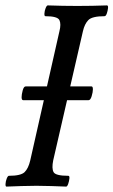

<svg xmlns="http://www.w3.org/2000/svg" viewBox="-23 -688 420 711"><path d="M1 3Q-3 3 -2.5 -7Q-2 -17 2 -27Q6 -37 10 -37Q54 -37 68 -50.5Q82 -64 89 -94L197 -572Q204 -599 197 -613.5Q190 -628 145 -628Q141 -628 141.5 -638Q142 -648 146 -658Q150 -668 154 -668Q182 -667 209.5 -666.5Q237 -666 263 -666Q291 -666 318.5 -666.5Q346 -667 373 -668Q378 -668 377 -658Q376 -648 372.5 -638Q369 -628 364 -628Q318 -628 304 -613.5Q290 -599 284 -572L174 -94Q168 -64 175.5 -50.5Q183 -37 230 -37Q235 -37 234 -27Q233 -17 229.5 -7Q226 3 222 3Q194 2 166.5 1Q139 0 112 0Q84 0 56.5 1Q29 2 1 3ZM63 -317Q57 -317 57 -328Q57 -338 61 -353Q65 -368 72 -368H316Q321 -368 321 -357Q321 -347 316.5 -332Q312 -317 305 -317Z"/></svg>

Font: Junicode Two Beta Condensed Medium
Style: Italic
Weight: 500
Width: 3
Italic angle: -9°
Version: Version 1.053; ttfautohint (v1.8.4)